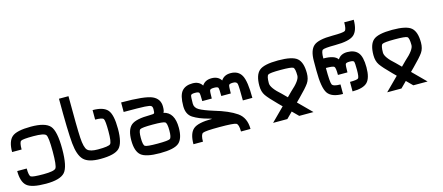

<svg xmlns="http://www.w3.org/2000/svg" viewBox="-60 -1594 5620 2438"><g transform="rotate(-15 2750.0 -375.0)"><path d="M625 -250Q625 -15.6 562.5 54.7Q500 125 312.5 125Q125 125 62.5 70.3Q0 15.6 0 -125H125Q125 -31.2 148.4 -15.6Q171.9 0 312.5 0Q453.1 0 476.6 -31.2Q500 -62.5 500 -250Q500 -437.5 476.6 -468.8Q453.1 -500 312.5 -500Q171.9 -500 148.4 -484.4Q125 -468.8 125 -375H0Q0 -515.6 62.5 -570.3Q125 -625 312.5 -625Q500 -625 562.5 -554.7Q625 -484.4 625 -250Z M750 -875H875Q875 -460.9 882.8 -328.1Q890.6 -195.3 925.8 -160.2Q960.9 -125 1062.5 -125Q1203.1 -125 1226.6 -148.4Q1250 -171.9 1250 -312.5Q1250 -453.1 1234.4 -476.6Q1218.8 -500 1125 -500V-625Q1265.6 -625 1320.3 -562.5Q1375 -500 1375 -312.5Q1375 -125 1312.5 -62.5Q1250 0 1062.5 0Q906.2 0 843.8 -62.5Q781.2 -125 765.6 -285.2Q750 -445.3 750 -875Z M2125 -125Q2125 15.6 2062.5 70.3Q2000 125 1812.5 125Q1625 125 1562.5 70.3Q1500 15.6 1500 -125Q1500 -265.6 1562.5 -320.3Q1625 -375 1812.5 -375Q1859.4 -375 1867.2 -382.8Q1875 -390.6 1875 -437.5Q1875 -468.8 1859.4 -480.5Q1843.8 -492.2 1777.3 -496.1Q1710.9 -500 1500 -500V-625Q1812.5 -625 1906.2 -582Q2000 -539.1 2000 -437.5Q2000 -375 1984.4 -359.4Q2125 -328.1 2125 -125ZM1625 -125Q1625 -31.2 1648.4 -15.6Q1671.9 0 1812.5 0Q1953.1 0 1976.6 -15.6Q2000 -31.2 2000 -125Q2000 -218.8 1976.6 -234.4Q1953.1 -250 1812.5 -250Q1671.9 -250 1648.4 -234.4Q1625 -218.8 1625 -125Z M2937.5 -500Q2890.6 -500 2882.8 -484.4Q2875 -468.8 2875 -375H2750Q2750 -468.8 2742.2 -484.4Q2734.4 -500 2687.5 -500Q2640.6 -500 2632.8 -484.4Q2625 -468.8 2625 -375H2500Q2500 -468.8 2492.2 -484.4Q2484.4 -500 2437.5 -500Q2390.6 -500 2382.8 -484.4Q2375 -468.8 2375 -375Q2375 -320.3 2429.7 -289.1Q2484.4 -257.8 2609.4 -218.8Q2796.9 -164.1 2898.4 -93.8Q3000 -23.4 3000 125H2875Q2875 31.2 2843.8 15.6Q2812.5 0 2625 0Q2437.5 0 2406.2 15.6Q2375 31.2 2375 125H2250Q2250 -15.6 2312.5 -70.3Q2375 -125 2562.5 -125Q2546.9 -132.8 2515.6 -140.6Q2398.4 -171.9 2324.2 -218.8Q2250 -265.6 2250 -375Q2250 -515.6 2296.9 -570.3Q2343.8 -625 2437.5 -625Q2523.4 -625 2562.5 -562.5Q2601.6 -625 2687.5 -625Q2773.4 -625 2812.5 -562.5Q2851.6 -625 2937.5 -625Q3039.1 -625 3082 -546.9Q3125 -468.8 3125 -250H3000Q3000 -437.5 2992.2 -468.8Q2984.4 -500 2937.5 -500Z M3375 -375Q3375 -312.5 3500 -203.1Q3539.1 -164.1 3562.5 -140.6Q3585.9 -164.1 3625 -203.1Q3750 -312.5 3750 -375Q3750 -468.8 3726.6 -484.4Q3703.1 -500 3562.5 -500Q3421.9 -500 3398.4 -484.4Q3375 -468.8 3375 -375ZM3296.9 125 3468.8 -46.9Q3453.1 -62.5 3421.9 -93.8Q3320.3 -195.3 3285.2 -246.1Q3250 -296.9 3250 -375Q3250 -515.6 3312.5 -570.3Q3375 -625 3562.5 -625Q3750 -625 3812.5 -570.3Q3875 -515.6 3875 -375Q3875 -296.9 3839.8 -246.1Q3804.7 -195.3 3703.1 -93.8Q3671.9 -62.5 3656.2 -46.9L3828.1 125H3640.6L3562.5 46.9L3484.4 125Z M4250 -250Q4250 -343.8 4234.4 -359.4Q4218.8 -375 4125 -375Q4125 -187.5 4140.6 -156.2Q4156.2 -125 4250 -125V0Q4101.6 0 4050.8 -74.2Q4000 -148.4 4000 -375V-500Q4000 -640.6 4062.5 -695.3Q4125 -750 4312.5 -750Q4453.1 -750 4476.6 -765.6Q4500 -781.2 4500 -875H4625Q4625 -734.4 4562.5 -679.7Q4500 -625 4312.5 -625Q4171.9 -625 4148.4 -609.4Q4125 -593.8 4125 -500Q4273.4 -500 4312.5 -437.5Q4351.6 -500 4437.5 -500Q4531.2 -500 4578.1 -445.3Q4625 -390.6 4625 -250Q4625 -109.4 4570.3 -54.7Q4515.6 0 4375 0V-125Q4468.8 -125 4484.4 -140.6Q4500 -156.2 4500 -250Q4500 -343.8 4492.2 -359.4Q4484.4 -375 4437.5 -375Q4390.6 -375 4382.8 -359.4Q4375 -343.8 4375 -250Z M4875 -375Q4875 -312.5 5000 -203.1Q5039.1 -164.1 5062.5 -140.6Q5085.9 -164.1 5125 -203.1Q5250 -312.5 5250 -375Q5250 -468.8 5226.6 -484.4Q5203.1 -500 5062.5 -500Q4921.9 -500 4898.4 -484.4Q4875 -468.8 4875 -375ZM4796.9 125 4968.8 -46.9Q4953.1 -62.5 4921.9 -93.8Q4820.3 -195.3 4785.2 -246.1Q4750 -296.9 4750 -375Q4750 -515.6 4812.5 -570.3Q4875 -625 5062.5 -625Q5250 -625 5312.5 -570.3Q5375 -515.6 5375 -375Q5375 -296.9 5339.8 -246.1Q5304.7 -195.3 5203.1 -93.8Q5171.9 -62.5 5156.2 -46.9L5328.1 125H5140.6L5062.5 46.9L4984.4 125Z"/></g></svg>

Font: CraftyPE
Style: Regular
Weight: 400
Designer: Erek Butcher
Foundry: Haunted Coop
Version: Version 0.018;April 4, 2024;FontCreator 15.0.0.2962 64-bit